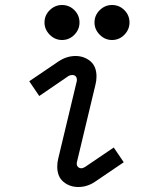

<svg xmlns="http://www.w3.org/2000/svg" viewBox="-20 -734 652 768"><path d="M293 14Q259 14 234 -6.5Q209 -27 209 -68Q209 -84 213 -100L287 -409Q289 -419 284.5 -426.5Q280 -434 269 -434Q261 -434 254 -430L137 -350L97 -409L215 -489Q247 -510 282 -510Q316 -510 341 -489.5Q366 -469 366 -428Q366 -412 362 -396L288 -87Q285 -75 290.5 -68Q296 -61 305 -61Q312 -61 320 -66L435 -144L475 -85L360 -7Q329 14 293 14ZM228 -574Q200 -574 179 -595Q158 -616 158 -644Q158 -673 179 -693.5Q200 -714 228 -714Q257 -714 277.5 -693.5Q298 -673 298 -644Q298 -616 277.5 -595Q257 -574 228 -574ZM428 -574Q400 -574 379 -595Q358 -616 358 -644Q358 -673 379 -693.5Q400 -714 428 -714Q457 -714 477.5 -693.5Q498 -673 498 -644Q498 -616 477.5 -595Q457 -574 428 -574Z"/></svg>

Font: Space Mono
Style: Italic
Weight: 400
Italic angle: -12°
Monospace: yes
Designer: Colophon Foundry + Benjamin Critton
Foundry: Colophon Foundry & Benjamin Critton
Version: Version 1.003; ttfautohint (v1.8.4.7-5d5b)